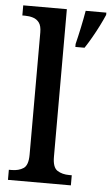

<svg xmlns="http://www.w3.org/2000/svg" viewBox="-54 -797 483 833"><g transform="rotate(5 187.5 -380.0)"><path d="M13 0V-44H25Q56 -44 76.5 -57.5Q97 -71 97 -117V-649Q97 -678 86.5 -692Q76 -706 59.5 -711Q43 -716 25 -716H13V-760H203V-117Q203 -71 224 -57.5Q245 -44 276 -44H287V0ZM254 -613Q262 -645 270.5 -685Q279 -725 285 -760H375V-750Q366 -729 352.5 -702Q339 -675 323.5 -648Q308 -621 294 -600H254Z"/></g></svg>

Font: Noto Serif Georgian SemiCondensed Medium
Style: Regular
Weight: 500
Width: 4
Designer: Monotype Design Team, Akaki Razmadze
Foundry: Google LLC
Version: Version 2.003; ttfautohint (v1.8.4.7-5d5b)